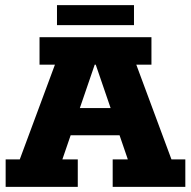

<svg xmlns="http://www.w3.org/2000/svg" viewBox="-20 -728 744 748"><path d="M2 0V-107H57L194 -476H134V-583H570V-476H511L648 -107H702V0H419V-107H478L431 -244L482 -201H221L270 -244L223 -107H283V0ZM277 -266 250 -307H451L425 -266L353 -476H349ZM202 -630V-708H502V-630Z"/></svg>

Font: Rokkitt SemiBold ExtraBold
Style: Regular
Weight: 800
Version: Version 3.103